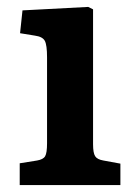

<svg xmlns="http://www.w3.org/2000/svg" viewBox="-20 -535 392 555"><path d="M37 0V-63L87 -71Q105 -74 110.5 -83.5Q116 -93 116 -121V-369Q116 -405 109.5 -417Q103 -429 81 -432L38 -439L45 -505L235 -515L249 -508V-118Q249 -93 255 -83.5Q261 -74 279 -71L328 -62V0Z"/></svg>

Font: Literata 12pt SemiBold
Style: Regular
Weight: 600
Designer: Latin by Veronika Burian and Jose Scaglione. Greek by Irene Vlachou. Cyrillic by Vera Evstafieva.
Foundry: TypeTogether
Version: Version 3.002